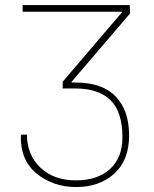

<svg xmlns="http://www.w3.org/2000/svg" viewBox="-20 -731 609 761"><path d="M279.8 -403.8Q385.7 -403.8 438.7 -348.4Q491.7 -293 491.7 -194.3Q491.7 -95.7 432.9 -42.7Q374 10.3 282.2 10.3Q190.4 10.3 125.2 -43Q60.1 -96.2 62.5 -194.3L63.5 -197.3H86.9Q86.9 -117.2 140.1 -66.7Q193.4 -16.1 280.3 -16.1Q367.2 -16.1 416.3 -61.3Q465.3 -106.4 465.3 -186.5Q465.3 -287.1 418.2 -333.7Q371.1 -380.4 277.8 -380.4H228.5V-407.2L463.4 -682.1L462.4 -684.6H69.8V-710.9H494.1L495.6 -677.7L263.2 -406.2L264.2 -403.8Z"/></svg>

Font: Roboto-Thin
Style: Regular
Weight: 250
Designer: Google
Version: Version 1.100141; 2013; ttfautohint (v0.94.14-c901) -l 8 -r 